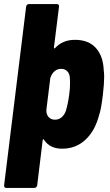

<svg xmlns="http://www.w3.org/2000/svg" viewBox="-30 -720 538 940"><path d="M479 -367Q480 -361 480 -346Q480 -311 474 -259Q465 -182 455 -156Q435 -79 388 -35.5Q341 8 274 8Q214 8 185 -36Q183 -39 181 -38Q179 -37 179 -34L152 188Q151 193 147 196.5Q143 200 138 200H1Q-10 200 -10 188L98 -688Q99 -693 102.5 -696.5Q106 -700 111 -700H249Q254 -700 257 -696.5Q260 -693 259 -688L234 -487Q234 -484 236 -483Q238 -482 240 -485Q277 -525 337 -525Q404 -525 440 -484.5Q476 -444 478 -373Q478 -369 479 -367ZM309 -258Q313 -286 313 -315Q313 -331 312 -339Q311 -359 299.5 -371Q288 -383 269 -383Q251 -383 237.5 -371.5Q224 -360 218 -342Q216 -340 216 -336L197 -182V-178Q197 -159 208.5 -146.5Q220 -134 239 -134Q258 -134 272 -146Q286 -158 293 -179Q303 -212 309 -258Z"/></svg>

Font: Barlow Semi Condensed ExtraBold
Style: Italic
Weight: 800
Width: 4
Italic angle: -7°
Designer: Jeremy Tribby
Foundry: Tribby Type
Version: Version 1.408